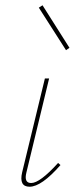

<svg xmlns="http://www.w3.org/2000/svg" viewBox="-20 -704 287 727"><path d="M230 -514 127 -675 141 -684 243 -523ZM92 3Q51 3 64 -52L150 -407H166L80 -51Q70 -11 98 -11Q131 -11 200 -87L209 -79Q137 3 92 3Z"/></svg>

Font: EauTestInfant Thin
Style: Italic
Weight: 250
Italic angle: -12°
Designer: Christian Thalmann (Catharsis Fonts)
Version: Version 0.001;PS 000.001;hotconv 1.0.88;makeotf.lib2.5.64775